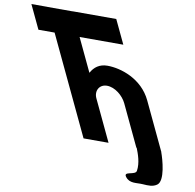

<svg xmlns="http://www.w3.org/2000/svg" viewBox="-393 -833 1158 1138"><g transform="rotate(10 185.5 -263.5)"><path d="M-198.4 -732.7H-295.7L-228.2 -589.9H-130.9L147 -2.1H297.4L180.9 -248.6C160.4 -292 184.9 -333.6 230 -333.6C278.4 -333.6 327.9 -292 348.4 -248.6L464.9 -2.1H466.8C480.3 31.9 499.7 83.7 492 132.2C487.9 161.1 410.9 145.8 435.1 178.9C461.3 214.6 501.2 201.9 538.9 204.4C575.9 207 600.5 208.2 624.7 191.7C665.9 163.6 629.7 38.7 614.7 -2.1H615.3L479.5 -289.4C422.1 -411 291.8 -450.9 211.9 -450.9C164.3 -450.9 132.6 -426.3 114.7 -392.3H113L19.6 -589.9H282.7L215.1 -732.7H-47.9L-47.7 -732.3H-198.2Z"/></g></svg>

Font: Hussar
Style: BdOpOblFive
Weight: 700
Foundry: Cannot Into Space Fonts
Version: Version 2.00